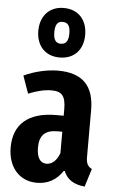

<svg xmlns="http://www.w3.org/2000/svg" viewBox="-61 -958 608 1016"><g transform="rotate(5 242.5 -450.0)"><path d="M236 -917C159 -917 112 -863 112 -785C112 -707 159 -654 236 -654C315 -654 361 -707 361 -785C361 -863 315 -917 236 -917ZM236 -843C262 -843 277 -829 277 -785C277 -742 261 -727 236 -727C212 -727 197 -742 197 -785C197 -829 212 -843 236 -843ZM427 -143V-391C427 -519 366 -584 235 -584C179 -584 111 -569 54 -542L87 -449C133 -467 171 -477 210 -477C264 -477 285 -454 285 -383V-349H245C98 -349 20 -281 20 -158C20 -54 80 17 174 17C228 17 278 -5 314 -63C333 -12 371 9 428 15L458 -81C437 -92 427 -106 427 -143ZM216 -88C184 -88 164 -114 164 -170C164 -234 194 -264 259 -264H285V-150C270 -110 246 -88 216 -88Z"/></g></svg>

Font: Glow Sans TC Compressed
Style: Bold
Weight: 700
Width: 2
Designer: Ryoko NISHIZUKA (kana, bopomofo & ideographs); Paul D. Hunt (Latin, Greek & Cyrillic); Sandoll Communications, Soo-young
Version: Version 0.93